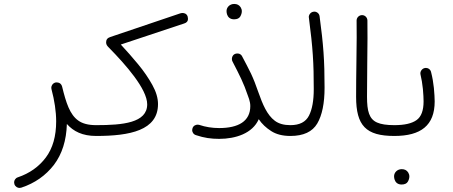

<svg xmlns="http://www.w3.org/2000/svg" viewBox="-20 -677 2271 963"><path d="M86.9 264.2C154.8 241.7 209 203.6 250.5 149.9C291.5 95.7 313 27.3 315.4 -55.2C348.1 -18.1 393.6 4.9 461.9 4.9H462.4C477.5 4.9 489.3 -6.8 489.3 -22C489.3 -37.1 477.5 -49.3 462.4 -49.3H461.9C423.3 -49.3 393.6 -57.1 372.6 -72.3C330.1 -102.5 311.5 -161.1 291.5 -242.7C291 -244.6 290 -246.6 289.6 -248C286.1 -255.9 280.3 -260.7 272 -262.7C269.5 -263.2 266.6 -263.7 264.2 -263.7C262.2 -263.7 260.3 -263.7 258.3 -263.2C244.6 -259.8 237.3 -247.1 237.3 -237.8C237.3 -235.8 237.3 -233.9 237.8 -231.9L238.3 -229.5C253.4 -172.4 261.7 -117.7 261.7 -68.4C261.7 6.3 244.6 66.4 210 112.8C175.3 159.2 128.4 192.4 69.3 212.4C57.1 216.3 50.8 228 50.8 237.3C50.8 240.2 51.3 243.2 52.2 246.6C56.6 259.8 68.4 265.6 77.6 265.6C80.6 265.6 83.5 265.1 86.9 264.2Z M435.1 -22C435.1 -6.8 447.3 4.9 462.4 4.9C631.3 4.9 772.5 -22.9 772.5 -154.8C772.5 -184.6 763.2 -216.8 744.1 -251C725.1 -285.2 701.7 -319.8 672.9 -354.5C644 -389.2 615.2 -422.4 585.9 -453.6L903.3 -559.1C916.5 -563 922.9 -570.8 922.9 -582C922.9 -585.4 922.4 -589.4 921.4 -593.3C917 -608.4 904.3 -611.8 896 -611.8C892.1 -611.8 888.2 -611.3 883.8 -609.9L532.7 -491.2C519 -486.8 512.2 -478 512.2 -464.8C512.2 -452.6 517.6 -446.8 527.3 -437C609.9 -353 718.3 -230.5 718.3 -153.8C718.3 -60.5 595.7 -49.3 462.4 -49.3C447.3 -49.3 435.1 -37.1 435.1 -22Z M945.3 -32.7C944.3 -29.8 943.8 -26.9 943.8 -24.4C943.8 -16.1 949.2 -2.9 963.4 1C1003.9 14.6 1038.6 19.5 1079.1 19.5C1161.6 19.5 1246.6 -7.8 1277.8 -79.1C1293.9 -55.2 1314.9 -35.6 1340.3 -19.5C1365.2 -3.4 1397.5 4.9 1436 4.9H1436.5C1451.7 4.9 1463.4 -6.8 1463.4 -22C1463.4 -37.1 1451.7 -49.3 1436.5 -49.3H1436C1403.8 -49.3 1377.9 -56.6 1358.4 -71.3C1319.3 -100.6 1297.4 -153.3 1275.9 -214.4C1263.7 -250 1251.5 -281.2 1239.3 -307.1C1226.6 -333 1211.4 -362.8 1193.8 -395.5C1186.5 -408.7 1174.3 -408.7 1169.9 -408.7C1165 -408.7 1160.6 -407.7 1156.2 -405.3C1144 -397.9 1143.1 -386.2 1143.1 -380.9C1143.1 -376.5 1144 -372.1 1146.5 -367.7C1163.6 -335 1178.2 -306.2 1189.9 -281.2C1201.7 -256.3 1212.9 -228 1223.6 -196.3C1226.1 -189.9 1228 -184.6 1229.5 -179.7C1232.9 -168.5 1235.4 -157.2 1235.4 -145C1235.4 -68.4 1175.3 -34.7 1079.1 -34.7C1044.4 -34.7 1010.7 -40 979 -50.8C976.6 -51.3 974.1 -51.8 971.7 -51.8C961.9 -51.8 949.2 -46.9 945.3 -32.7ZM1116.2 -621.6C1116.2 -615.2 1117.2 -609.4 1119.1 -604C1123 -591.8 1133.8 -580.1 1153.8 -580.1C1168.9 -580.1 1179.7 -585 1185.1 -594.2C1190.4 -603.5 1192.9 -612.3 1192.9 -620.6C1192.9 -627.9 1190.9 -634.3 1187 -640.6C1179.7 -651.9 1168.9 -657.2 1154.8 -657.2C1130.9 -657.2 1116.2 -639.2 1116.2 -621.6Z M1409.7 -22C1409.7 -6.8 1421.4 4.9 1436.5 4.9C1502 4.9 1546.9 -16.1 1571.3 -57.6C1595.7 -99.1 1607.9 -159.2 1607.9 -237.3C1607.9 -375 1602.1 -452.6 1583 -594.7C1581.5 -609.9 1568.4 -618.7 1556.6 -618.7C1555.2 -618.7 1554.2 -618.7 1552.7 -618.2C1538.6 -616.7 1528.8 -603.5 1528.8 -591.8C1528.8 -590.3 1528.8 -589.4 1529.3 -587.9C1549.3 -435.1 1553.7 -361.3 1553.7 -230C1553.7 -172.9 1545.9 -128.9 1529.8 -97.2C1513.7 -65.4 1482.9 -49.3 1436.5 -49.3C1421.4 -49.3 1409.7 -37.1 1409.7 -22Z M1766.1 -191.4C1766.1 -46.9 1815.4 4.9 1957.5 4.9H1958C1973.1 4.9 1984.9 -6.8 1984.9 -22C1984.9 -37.1 1973.1 -49.3 1958 -49.3H1957.5C1919.4 -49.3 1890.6 -53.7 1871.1 -62.5C1831.5 -80.1 1820.8 -119.6 1820.8 -191.9C1820.8 -312.5 1823.2 -415 1823.2 -484.9C1823.2 -514.6 1823.2 -544.9 1822.8 -574.7C1822.3 -589.8 1810.1 -601.1 1796.4 -601.1H1794.9C1779.8 -600.6 1768.6 -587.9 1768.6 -574.2V-572.8C1769 -544.9 1769 -517.1 1769 -489.3C1769 -415 1766.1 -310.1 1766.1 -191.4Z M1931.2 -22C1931.2 -6.8 1942.9 4.9 1958 4.9C2091.3 4.9 2160.2 -47.9 2160.2 -168.5C2160.2 -185.5 2158.7 -208 2156.2 -235.8C2153.3 -263.2 2148.9 -289.1 2142.6 -313.5C2140.1 -328.6 2127.4 -336.4 2116.2 -336.4C2114.7 -336.4 2112.8 -336.4 2111.3 -335.9C2097.2 -333.5 2088.4 -320.3 2088.4 -309.1C2088.4 -307.6 2088.4 -305.7 2088.9 -304.2C2094.2 -281.2 2098.6 -256.8 2101.1 -230.5C2103.5 -204.1 2104.5 -183.6 2104.5 -168.5C2104.5 -122.6 2092.8 -91.3 2069.3 -74.7C2045.4 -57.6 2008.3 -49.3 1958 -49.3C1942.9 -49.3 1931.2 -37.1 1931.2 -22ZM1956.5 207C1956.5 213.4 1957.5 219.2 1959.5 224.6C1963.4 236.8 1974.1 248.5 1994.1 248.5C2009.3 248.5 2020 243.7 2025.4 234.4C2030.8 225.1 2033.2 216.3 2033.2 208C2033.2 200.7 2031.2 194.3 2027.3 188C2020 176.8 2009.3 171.4 1995.1 171.4C1971.2 171.4 1956.5 189.5 1956.5 207Z"/></svg>

Font: Mikhak Light
Style: Regular
Weight: 300
Designer: Amin Abedi
Version: Version 3.2